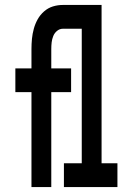

<svg xmlns="http://www.w3.org/2000/svg" viewBox="-20 -755 540 775"><path d="M107 0V-383H42V-479H107V-557Q107 -578 109 -598.5Q111 -619 116.5 -639Q122 -659 132 -677Q142 -695 158 -709Q174 -723 193.5 -729Q213 -735 234 -735H324V-639H234Q221 -639 210.5 -630.5Q200 -622 195 -609.5Q190 -597 188.5 -584Q187 -571 187 -557V-479H267V-383H187V0ZM238 0V-96H310V-639H246V-735H390V-96H454V0Z"/></svg>

Font: Iosevka
Style: Bold
Weight: 700
Monospace: yes
Designer: Belleve Invis
Foundry: Belleve Invis
Version: Version 32.5.0; ttfautohint (v1.8.4)